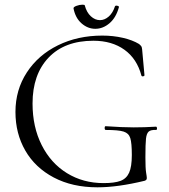

<svg xmlns="http://www.w3.org/2000/svg" viewBox="-20 -788 722 820"><path d="M46 -310Q46 -404 94.5 -478.5Q143 -553 227.5 -594.5Q312 -636 417 -636Q463 -636 504.5 -626.5Q546 -617 574 -600Q582 -593 584 -589.5Q586 -586 587 -577L597 -467Q597 -463 591.5 -462Q586 -461 584 -465Q565 -537 511.5 -575.5Q458 -614 379 -614Q256 -614 187.5 -542Q119 -470 119 -346Q119 -246 158 -168.5Q197 -91 266 -48.5Q335 -6 422 -6Q469 -6 494.5 -15.5Q520 -25 531.5 -50.5Q543 -76 543 -126Q543 -177 536.5 -198Q530 -219 508 -226Q486 -233 432 -233Q427 -233 427 -241Q427 -249 431 -249Q503 -244 551 -244Q597 -244 646 -247Q650 -247 650.5 -240Q651 -233 646 -233Q624 -234 615 -226Q606 -218 603.5 -196Q601 -174 601 -116Q601 -69 604 -51Q607 -33 607 -28Q607 -23 605 -20.5Q603 -18 598 -16Q483 12 396 12Q289 12 209.5 -30Q130 -72 88 -145Q46 -218 46 -310ZM294 -752Q293 -758 306.5 -763Q320 -768 332 -768Q342 -768 342 -765Q350 -735 368 -718.5Q386 -702 407 -702Q427 -702 444.5 -717.5Q462 -733 471 -761Q472 -764 477 -764Q481 -764 485 -762Q489 -760 488 -758Q476 -713 448 -689Q420 -665 387 -665Q355 -665 328.5 -688Q302 -711 294 -752Z"/></svg>

Font: Cormorant Upright
Style: Regular
Weight: 400
Designer: Christian Thalmann (Catharsis Fonts)
Foundry: Catharsis Fonts
Version: Version 3.302